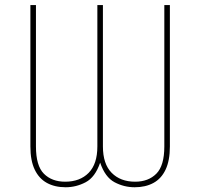

<svg xmlns="http://www.w3.org/2000/svg" viewBox="-20 -748 810 777"><path d="M103 -155.3V-727.5H125.5V-155.3Q125.5 -77.1 157.7 -44.9Q189.9 -12.7 243.7 -12.7Q303.7 -12.7 338.9 -48.6Q374 -84.5 374 -155.3V-727.5H396.5V-155.3Q396.5 -84.5 431.9 -48.6Q467.3 -12.7 526.9 -12.7Q580.6 -12.7 612.8 -45.2Q645 -77.6 645 -155.3V-727.5H667.5V-155.3Q667.5 -98.1 650.1 -61.5Q632.8 -24.9 600.8 -7.6Q568.8 9.8 524.9 9.8Q481.9 9.8 443.6 -10.5Q405.3 -30.8 385.3 -89.8Q365.2 -30.8 326.7 -10.5Q288.1 9.8 245.6 9.8Q201.7 9.8 169.7 -7.8Q137.7 -25.4 120.4 -61.8Q103 -98.1 103 -155.3Z"/></svg>

Font: Inter 20pt Thin
Style: Regular
Weight: 250
Version: Version 4.001;git-66647c0bb